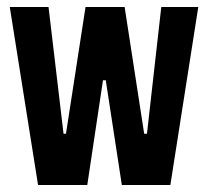

<svg xmlns="http://www.w3.org/2000/svg" viewBox="-20 -530 596 550"><path d="M8 -510H119L162 -147H169L225 -510H337L393 -147H401L442 -510H548L468 0H329L283 -300H275L230 0H89Z"/></svg>

Font: Saira ExtraCondensed
Style: Bold
Weight: 700
Width: 2
Designer: Hector Gatti with collaboration of the Omnibus-Type team
Foundry: Omnibus-Type
Version: Version 0.072; ttfautohint (v1.8)